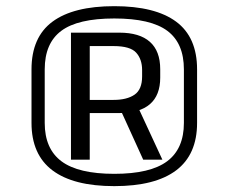

<svg xmlns="http://www.w3.org/2000/svg" viewBox="-20 -848 756 635"><path d="M358 -232.4Q222.8 -232.4 153.5 -284.6Q84.2 -336.8 84.2 -441.5V-618.5Q84.2 -725 153.5 -776.3Q222.8 -827.6 358 -827.6Q493.3 -827.6 562.6 -776.3Q631.8 -725 631.8 -618.5V-441.5Q631.8 -336.8 562.6 -284.6Q493.3 -232.4 358 -232.4ZM377.6 -487H439.6L517 -320H453.6ZM358 -273.1Q477.1 -273.1 532.6 -314.5Q588.2 -355.9 588.2 -441.5V-618.5Q588.2 -705 533.6 -745.9Q478.9 -786.9 358 -786.9Q237.3 -786.9 182.6 -745.9Q127.9 -705 127.9 -618.5V-441.5Q127.9 -355.9 183.4 -314.5Q239 -273.1 358 -273.1ZM214.7 -740H374.9Q441.7 -740 475.8 -709.6Q509.9 -679.2 509.9 -618.9V-591.3Q509.9 -532.8 475.7 -503.4Q441.6 -474.1 374.9 -474.1H273.4V-517.6H355.6Q399.9 -517.6 425 -534.9Q450 -552.1 450 -595.1V-616.3Q450 -652 430.4 -673.8Q410.8 -695.6 355.6 -695.6H262.3L276.8 -713.4V-320H214.7Z"/></svg>

Font: Pathway Extreme 8pt Thin
Style: Regular
Weight: 100
Designer: Eduardo Rodriguez Tunni
Foundry: Eduardo Rodriguez Tunni
Version: Version 1.000